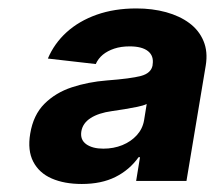

<svg xmlns="http://www.w3.org/2000/svg" viewBox="-20 -762 517 462"><path d="M176.8 -319.3Q134.8 -319.3 104.5 -332.5Q74.2 -345.7 60.1 -372.8Q45.9 -399.9 52.7 -440.4Q60.1 -485.4 86.9 -512.2Q113.8 -539.1 153.1 -552Q192.4 -564.9 236.8 -568.4Q294.9 -572.8 319.3 -579.3Q343.8 -585.9 347.2 -605V-606.4Q350.6 -627.4 336.2 -638.9Q321.8 -650.4 292 -650.4Q271 -650.4 254.9 -645Q238.8 -639.6 227.5 -630.4Q216.3 -621.1 210.4 -607.9L95.2 -621.1Q110.4 -657.2 140.1 -684.3Q169.9 -711.4 212.6 -726.6Q255.4 -741.7 308.1 -741.7Q346.7 -741.7 379.6 -732.7Q412.6 -723.6 435.8 -706.3Q459 -689 469.7 -663.3Q480.5 -637.7 475.1 -604.5L428.7 -326.7H307.6L316.9 -383.8H313.5Q291.5 -353 257.8 -336.2Q224.1 -319.3 176.8 -319.3ZM228.5 -404.3Q253.4 -404.3 274.4 -412.8Q295.4 -421.4 309.3 -436.8Q323.2 -452.1 326.7 -472.7L333 -511.7Q324.7 -507.8 310.3 -504.9Q295.9 -502 279.8 -499.3Q263.7 -496.6 249 -494.6Q217.3 -490.2 198.2 -478Q179.2 -465.8 175.8 -446.3Q172.4 -425.8 187.5 -415Q202.6 -404.3 228.5 -404.3Z"/></svg>

Font: Inter 16pt ExtraBold
Style: Italic
Weight: 800
Italic angle: -9.3988°
Version: Version 4.001;git-66647c0bb